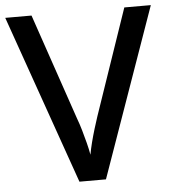

<svg xmlns="http://www.w3.org/2000/svg" viewBox="-52 -761 718 808"><g transform="rotate(-5 307.5 -357.0)"><path d="M615 -714 363 0H251L0 -714H111L264 -266Q273 -242 281 -214.5Q289 -187 296 -159.5Q303 -132 307 -109Q311 -132 318 -159.5Q325 -187 333.5 -215Q342 -243 350 -267L503 -714Z"/></g></svg>

Font: Noto Sans Vithkuqi Medium
Style: Regular
Weight: 500
Version: Version 1.001